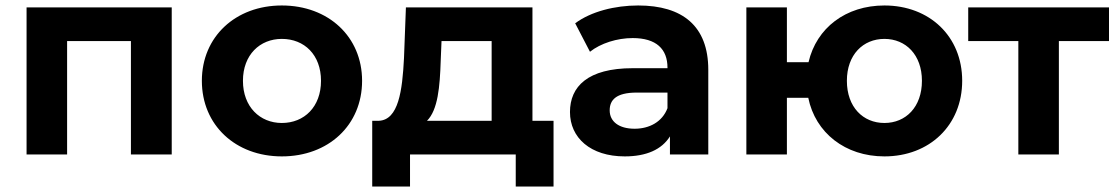

<svg xmlns="http://www.w3.org/2000/svg" viewBox="-20 -564 4077 701"><path d="M225 -414H458V0H607V-537H77V0H225Z M1009 7C1179 7 1302 -107 1302 -269C1302 -430 1179 -544 1009 -544C840 -544 717 -430 717 -269C717 -107 840 7 1009 7ZM1009 -115C929 -115 867 -174 867 -269C867 -364 929 -422 1009 -422C1091 -422 1152 -364 1152 -269C1152 -174 1091 -115 1009 -115Z M1539 -123C1579 -163 1586 -248 1589 -341L1592 -414H1775V-123ZM1477 0H1863V117H2001V-123H1924V-537H1462L1455 -352C1449 -233 1435 -126 1363 -123H1339V117H1477Z M2417 -169C2398 -119 2351 -94 2297 -94C2240 -94 2206 -120 2206 -161C2206 -198 2228 -226 2305 -226H2417ZM2261 7C2340 7 2396 -18 2426 -66V0H2566V-309C2566 -469 2472 -544 2310 -544C2225 -544 2138 -522 2080 -479L2134 -375C2173 -406 2233 -425 2290 -425C2376 -425 2417 -385 2417 -317V-315H2290C2126 -315 2061 -248 2061 -155C2061 -61 2136 7 2261 7Z M3209 -115C3131 -115 3072 -173 3072 -269C3072 -364 3131 -422 3209 -422C3287 -422 3346 -364 3346 -269C3346 -173 3287 -115 3209 -115ZM3209 7C3374 7 3493 -107 3493 -269C3493 -431 3374 -544 3209 -544C3068 -544 2961 -462 2932 -337H2853V-537H2705V0H2853V-207H2931C2957 -79 3066 7 3209 7Z M3846 -414H4029V-537H3515V-414H3698V0H3846Z"/></svg>

Font: Montserrat-Alt1
Style: Bold
Weight: 700
Designer: Differentunic
Foundry: Differentunic
Version: Version 7.222